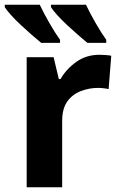

<svg xmlns="http://www.w3.org/2000/svg" viewBox="-34 -786 508 806"><path d="M383 -556Q394 -556 409 -555Q424 -554 433 -552L422 -412Q414 -414 401 -415.5Q388 -417 378 -417Q340 -417 305 -403.5Q270 -390 248.5 -360Q227 -330 227 -278V0H78V-546H191L213 -454H220Q244 -496 286 -526Q328 -556 383 -556ZM327 -766Q343 -732 367 -690Q391 -648 412 -619V-606H333Q316 -620 293.5 -639.5Q271 -659 247.5 -681Q224 -703 206 -723Q188 -743 180 -756V-766ZM133 -766Q149 -732 173 -690Q197 -648 218 -619V-606H139Q122 -620 99.5 -639.5Q77 -659 53.5 -681Q30 -703 12 -723Q-6 -743 -14 -756V-766Z"/></svg>

Font: Noto Sans
Style: Bold
Weight: 700
Designer: Monotype Design Team
Foundry: Monotype Imaging Inc.
Version: Version 2.000;GOOG;noto-source:20170915:90ef993387c0; ttfaut